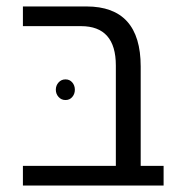

<svg xmlns="http://www.w3.org/2000/svg" viewBox="-20 -575 566 595"><path d="M416 -61H487V0H339H51V-61H339V-372Q339 -494 231 -494H51V-555H248Q416 -555 416 -369ZM204 -319.5Q212 -310 212 -297Q212 -284 204 -274.5Q196 -265 183 -265Q170 -265 161.5 -274.5Q153 -284 153 -297Q153 -310 161.5 -319.5Q170 -329 183 -329Q196 -329 204 -319.5Z"/></svg>

Font: Assistant
Style: Regular
Weight: 400
Designer: Hebrew By Ben Nathan, Latin by Paul Hunt
Version: Version 2.001;PS 002.001;hotconv 1.0.88;makeotf.lib2.5.64775